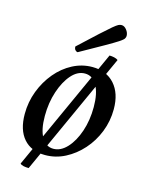

<svg xmlns="http://www.w3.org/2000/svg" viewBox="-119 -769 713 935"><g transform="rotate(15 238.0 -301.0)"><path d="M179 12Q109 12 70.5 -32Q32 -76 32 -156Q32 -217 53 -272Q74 -327 110 -370Q146 -413 193 -437.5Q240 -462 292 -462Q363 -462 404 -416Q445 -370 445 -290Q445 -230 423.5 -175.5Q402 -121 364.5 -79Q327 -37 279.5 -12.5Q232 12 179 12ZM210 -28Q247 -28 278.5 -62Q310 -96 329 -152Q348 -208 348 -275Q348 -344 326 -383Q304 -422 265 -422Q228 -422 197.5 -387.5Q167 -353 148 -296Q129 -239 129 -172Q129 -103 150.5 -65.5Q172 -28 210 -28ZM118.6 93.8Q105.3 93.8 93.1 91.4Q80.8 88.9 75.2 82.6L357.3 -537.6Q369.2 -537.6 381.5 -534.8Q393.7 -532 400.7 -526.4ZM203 -513Q197 -513 191 -519Q185 -525 185 -537Q246 -594 281 -626Q316 -658 334 -673Q352 -688 360 -692Q368 -696 376 -696Q390 -696 401.5 -681.5Q413 -667 413 -651Q413 -644 408.5 -637Q404 -630 385 -617.5Q366 -605 323 -580.5Q280 -556 203 -513Z"/></g></svg>

Font: Petrona Medium
Style: Italic
Weight: 500
Italic angle: -9°
Designer: Ringo R. Seeber
Foundry: Ringo R. Seeber
Version: Version 2.001; ttfautohint (v1.8.3)